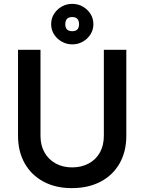

<svg xmlns="http://www.w3.org/2000/svg" viewBox="-20 -957 745 991"><path d="M350 14Q267 14 204.5 -19.5Q142 -53 107.5 -114Q73 -175 73 -256V-700H189V-256Q189 -207 209.5 -170.5Q230 -134 267 -113.5Q304 -93 352 -93Q401 -93 438.5 -113.5Q476 -134 496 -170.5Q516 -207 516 -256V-700H632V-256Q632 -175 597.5 -114Q563 -53 499.5 -19.5Q436 14 350 14ZM353 -728Q324 -728 299 -742Q274 -756 259 -779.5Q244 -803 244 -832Q244 -862 259 -885.5Q274 -909 298.5 -923Q323 -937 353 -937Q383 -937 407.5 -923Q432 -909 447 -885.5Q462 -862 462 -832Q462 -803 447 -779.5Q432 -756 407.5 -742Q383 -728 353 -728ZM353 -796Q388 -796 388 -832Q388 -869 353 -869Q317 -869 317 -832Q317 -796 353 -796Z"/></svg>

Font: Figtree Light SemiBold
Style: Regular
Weight: 600
Version: Version 2.002